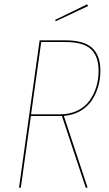

<svg xmlns="http://www.w3.org/2000/svg" viewBox="-20 -867 504 887"><path d="M386.7 -838.9 237.8 -769 234.4 -774.9 382.8 -847.2ZM443.8 -539.6Q443.8 -502.4 433.8 -467.8Q423.8 -433.1 404.1 -403.3Q384.3 -373.5 351.1 -354.2Q317.9 -335 274.9 -331.5L384.8 0H376L266.1 -331.1H262.2H122.6L76.2 0H67.9L163.1 -680.7H281.7Q368.2 -680.7 406 -645.5Q443.8 -610.4 443.8 -539.6ZM257.8 -338.9Q303.2 -338.9 338.6 -356.4Q374 -374 394.5 -403.3Q415 -432.6 425.3 -467Q435.5 -501.5 435.5 -539.1Q435.5 -606.9 400.1 -639.9Q364.7 -672.9 281.7 -672.9H170.4L123.5 -338.9Z"/></svg>

Font: Fira Sans Compressed Eight
Style: Italic
Weight: 100
Width: 3
Italic angle: -8°
Designer: Carrois Corporate & Edenspiekermann AG
Foundry: Carrois Corporate GbR & Edenspiekermann AG
Version: Version 4.203;PS 004.203;hotconv 1.0.88;makeotf.lib2.5.64775